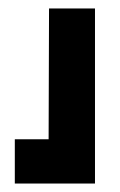

<svg xmlns="http://www.w3.org/2000/svg" viewBox="-20 -435 285 455"><path d="M15.1 -105H95.2L96.2 -415H205.1V0H15.1Z"/></svg>

Font: Horta
Style: Regular
Weight: 600
Width: 3
Version: Version 0.11